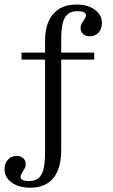

<svg xmlns="http://www.w3.org/2000/svg" viewBox="-34 -651 506 863"><path d="M101.6 192.7Q50.8 192.7 18.5 169.4Q-13.7 146 -13.7 108.9Q-13.7 83.1 1.6 66.5Q16.9 50 40.3 50Q58.9 50 70.2 60.1Q81.5 70.2 81.5 86.3Q81.5 98.4 75.4 108.9Q69.4 119.4 63.7 128.2Q58.1 137.1 58.1 144.4Q58.1 153.2 68.1 158.1Q78.2 162.9 95.2 162.9Q124.2 162.9 139.9 149.2Q155.6 135.5 162.1 106.9Q168.5 78.2 168.5 35.5V-466.9Q168.5 -546 205.2 -588.3Q241.9 -630.6 309.7 -630.6Q360.5 -630.6 392.3 -607.3Q424.2 -583.9 424.2 -546.8Q424.2 -521 408.9 -504.4Q393.5 -487.9 369.4 -487.9Q351.6 -487.9 339.9 -498Q328.2 -508.1 328.2 -524.2Q328.2 -537.1 334.3 -547.2Q340.3 -557.3 346.4 -566.1Q352.4 -575 352.4 -582.3Q352.4 -591.9 342.3 -596.4Q332.3 -600.8 314.5 -600.8Q286.3 -600.8 270.2 -587.1Q254 -573.4 247.6 -545.2Q241.1 -516.9 241.1 -473.4V23.4Q241.1 106.5 205.6 149.6Q170.2 192.7 101.6 192.7ZM62.9 -383.1V-414.5H389.5V-383.1Z"/></svg>

Font: Playfair 12pt Light
Style: Regular
Weight: 300
Designer: Claus Eggers Sørensen
Foundry: Claus Eggers Sørensen
Version: Version 2.000;gftools[0.9.28]